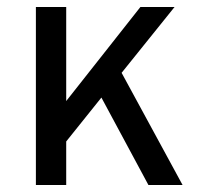

<svg xmlns="http://www.w3.org/2000/svg" viewBox="-20 -531 574 551"><path d="M406 0 271 -251 170 -125V0H83V-511H170V-241L383 -511H481L329 -322L504 0Z"/></svg>

Font: Overpass
Style: Regular
Weight: 400
Designer: Delve Withrington, Thomas Jockin
Foundry: Delve Fonts
Version: Version 3.000;DELV;Overpass